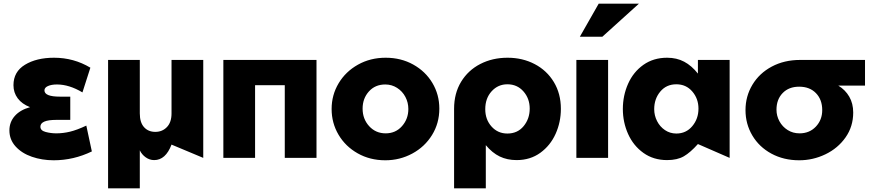

<svg xmlns="http://www.w3.org/2000/svg" viewBox="-20 -856 4720 1041"><path d="M285 -133Q322 -133 359.5 -142Q397 -151 448 -175L478 -35Q379 13 271 13Q208 13 153 -6Q98 -25 64.5 -62Q31 -99 31 -149Q31 -194 60 -227Q89 -260 143 -275Q99 -292 76 -323Q53 -354 53 -394Q53 -467 115.5 -505Q178 -543 273 -543Q380 -543 470 -489L427 -355Q355 -398 289 -398Q259 -398 240 -389.5Q221 -381 221 -366Q221 -332 305 -332H361V-206H285Q199 -206 199 -169Q199 -148 227.5 -140.5Q256 -133 285 -133Z M566 165V-531H738V-241Q738 -192 761 -166.5Q784 -141 822 -141Q860 -141 885 -167Q910 -193 910 -241V-531H1082V0L910 -72Q878 12 816 12Q791 12 770 -3Q749 -18 738 -41V165Z M1191 -531V0H1363V-394H1524V0H1696V-531Z M2362 -267Q2362 -343 2324.5 -406Q2287 -469 2220.5 -506Q2154 -543 2071 -543Q1988 -543 1921 -505.5Q1854 -468 1816 -404.5Q1778 -341 1778 -265Q1778 -189 1815.5 -125.5Q1853 -62 1919.5 -24.5Q1986 13 2069 13Q2148 13 2215.5 -23.5Q2283 -60 2322.5 -124Q2362 -188 2362 -267ZM2194 -265Q2194 -211 2159.5 -172Q2125 -133 2071 -133Q2017 -133 1981.5 -172Q1946 -211 1946 -267Q1946 -322 1980 -360Q2014 -398 2069 -398Q2104 -398 2133 -379.5Q2162 -361 2178 -330.5Q2194 -300 2194 -265Z M2852 -267Q2852 -322 2818 -360.5Q2784 -399 2731 -399Q2680 -399 2645.5 -361Q2611 -323 2611 -264Q2611 -208 2645 -170Q2679 -132 2731 -132Q2786 -132 2819 -172Q2852 -212 2852 -267ZM2732 -543Q2813 -543 2879 -508.5Q2945 -474 2983 -411Q3021 -348 3021 -266Q3021 -194 2992.5 -130.5Q2964 -67 2909.5 -27.5Q2855 12 2781 12Q2730 12 2689.5 -7.5Q2649 -27 2614 -69V165H2442V-266Q2442 -350 2480 -412.5Q2518 -475 2584 -509Q2650 -543 2732 -543Z M3277 -531H3105V0H3277ZM3124 -657H3246L3444 -836H3226Z M3647 -399Q3700 -399 3733.5 -360Q3767 -321 3767 -267Q3767 -212 3733.5 -172Q3700 -132 3647 -132Q3613 -132 3585.5 -150.5Q3558 -169 3542.5 -199.5Q3527 -230 3527 -264Q3527 -320 3560 -359.5Q3593 -399 3647 -399ZM3936 -531H3764V-457Q3730 -500 3689.5 -521.5Q3649 -543 3597 -543Q3523 -543 3468.5 -504.5Q3414 -466 3385.5 -402Q3357 -338 3357 -265Q3357 -193 3385.5 -129.5Q3414 -66 3468.5 -27Q3523 12 3597 12Q3652 12 3687.5 -8.5Q3723 -29 3764 -75L3936 0Z M4606 -246Q4606 -170 4564.5 -111Q4523 -52 4455.5 -19.5Q4388 13 4313 13Q4229 13 4162.5 -23Q4096 -59 4059 -121.5Q4022 -184 4022 -259Q4022 -334 4059.5 -396.5Q4097 -459 4164.5 -495Q4232 -531 4318 -531H4670V-392H4525Q4563 -369 4584.5 -332Q4606 -295 4606 -246ZM4438 -259Q4438 -316 4404 -351Q4370 -386 4313 -386Q4257 -386 4223.5 -351.5Q4190 -317 4190 -261Q4190 -228 4206 -198.5Q4222 -169 4250.5 -151Q4279 -133 4315 -133Q4369 -133 4403.5 -169.5Q4438 -206 4438 -259Z"/></svg>

Font: Geom ExtraBold
Style: Bold
Weight: 800
Version: Version 1.102